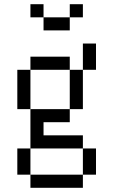

<svg xmlns="http://www.w3.org/2000/svg" viewBox="-20 -770 540 915"><path d="M375 -687.5V-750H312.5V-687.5H187.5V-625H312.5V-687.5ZM125 62.5V125H375V62.5ZM125 62.5Q125 62.5 125 -62.5H62.5Q62.5 -62.5 62.5 62.5ZM375 62.5H437.5Q437.5 62.5 437.5 -62.5H375Q375 -62.5 375 62.5ZM125 -62.5H375V-125H187.5V-187.5H312.5V-250H125ZM125 -250V-437.5H62.5V-250ZM312.5 -250H375V-437.5H312.5ZM125 -437.5H312.5V-500H125ZM375 -437.5H437.5Q437.5 -437.5 437.5 -562.5H375Q375 -562.5 375 -437.5ZM187.5 -687.5V-750H125V-687.5Z"/></svg>

Font: Unifont
Style: Regular
Weight: 500
Version: Version 13.0.05